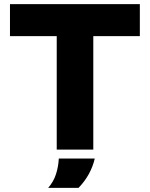

<svg xmlns="http://www.w3.org/2000/svg" viewBox="-20 -720 720 924"><path d="M253 0V-546H28V-700H653V-546H429V0ZM212 184Q238 154 249.5 118Q261 82 263 43H436Q427 82 407.5 117.5Q388 153 358 184Z"/></svg>

Font: REM
Style: Bold
Weight: 700
Designer: Octavio Pardo
Foundry: Ashler Design
Version: Version 1.005;gftools[0.9.28]